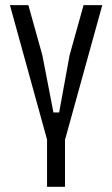

<svg xmlns="http://www.w3.org/2000/svg" viewBox="-20 -717 430 737"><path d="M229.5 0H160.6V-181.2L18.1 -697.3H88.9L142.6 -504.9L185.1 -285.2H207L247.1 -504.9L300.8 -697.3H372.6L229.5 -180.2Z"/></svg>

Font: Agdasima
Style: Regular
Weight: 400
Width: 3
Designer: The DocRepair Project, Patric King
Foundry: Google
Version: Version 2.002